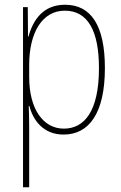

<svg xmlns="http://www.w3.org/2000/svg" viewBox="-20 -557 511 809"><path d="M254 -537C161 -537 119 -472 100 -403H98L97 -527H77V232H103V-21C103 -56 102 -88 101 -110H104C119 -51 162 10 248 10C355 10 422 -80 422 -270C422 -449 364 -537 254 -537ZM253 -512C350 -512 397 -427 397 -270C397 -86 334 -15 249 -15C163 -15 103 -96 103 -232V-284C103 -418 157 -512 253 -512Z"/></svg>

Font: Noto Sans Lao Condensed Thin
Style: Regular
Weight: 100
Width: 3
Designer: Monotype Design Team
Foundry: Monotype Imaging Inc.
Version: Version 2.003